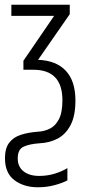

<svg xmlns="http://www.w3.org/2000/svg" viewBox="-20 -552 373 812"><path d="M140 240Q81 240 41 210Q1 180 1 117Q1 75 19 51.5Q37 28 68.5 18Q100 8 140 5Q166 4 190 -7.5Q214 -19 229 -47.5Q244 -76 244 -128Q244 -257 121 -257H79V-295L209 -485H28V-532H275V-492L141 -299Q218 -296 258.5 -252.5Q299 -209 299 -127Q299 -62 278.5 -23Q258 16 224 34Q190 52 147 54Q104 57 79.5 68.5Q55 80 55 118Q55 153 79.5 172.5Q104 192 146 192Q179 192 209.5 183Q240 174 265 159V211Q244 222 211 231Q178 240 140 240Z"/></svg>

Font: Noto Sans ExtraCondensed Light
Style: Regular
Weight: 300
Width: 2
Designer: Monotype Design Team
Foundry: Monotype Imaging Inc.
Version: Version 2.013; ttfautohint (v1.8.4.7-5d5b)